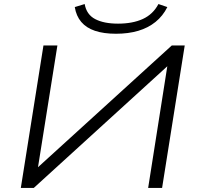

<svg xmlns="http://www.w3.org/2000/svg" viewBox="-20 -930 982 950"><path d="M83 0 195 -705H264L166 -90L153 -89L830 -705H894L782 0H713L810 -616H823L147 0ZM554 -763Q493 -763 450 -777.5Q407 -792 382 -821.5Q357 -851 350 -895L399 -910Q408 -858 451 -835.5Q494 -813 564 -813Q636 -813 686.5 -836Q737 -859 764 -910L808 -895Q786 -851 749.5 -821.5Q713 -792 664 -777.5Q615 -763 554 -763Z"/></svg>

Font: Nunito Sans 10pt Expanded Light
Style: Italic
Weight: 300
Width: 7
Italic angle: -9°
Designer: Vernon Adams
Foundry: Vernon Adams
Version: Version 3.101;gftools[0.9.27]